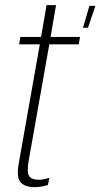

<svg xmlns="http://www.w3.org/2000/svg" viewBox="-20 -744 402 769"><path d="M312.5 -633H332.5L362 -720.5H338ZM117 5.5Q145 5.5 172 -3L177.5 -32Q155 -24 133.5 -24Q107.5 -24 97 -38.5Q86.5 -53 95 -101L177.5 -566.5H295.5L300.5 -596H182.5L204.5 -723.5H166.5L144.5 -596H61.5L56.5 -566.5H139.5L55 -89Q45 -32 63 -13.2Q81 5.5 117 5.5Z"/></svg>

Font: Anybody Condensed ExtraLight
Style: Italic
Weight: 250
Width: 3
Italic angle: -10°
Version: Version 1.113;gftools[0.9.25]